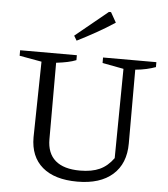

<svg xmlns="http://www.w3.org/2000/svg" viewBox="-60 -945 883 1008"><g transform="rotate(5 382.0 -441.0)"><path d="M385 10Q265 10 200.5 -45Q136 -100 136 -202L143 -601L26 -622V-651H325V-625Q305 -617 279.5 -611.5Q254 -606 220 -602V-199Q220 -125 264 -87Q308 -49 394 -49Q456 -49 497.5 -68Q539 -87 570 -130L575 -601L463 -622V-651H744V-625Q722 -617 696 -611Q670 -605 637 -602V-213Q637 -107 571 -48.5Q505 10 385 10ZM317 -727 302 -752 473 -892H484L514 -839Q467 -808 417 -780Q367 -752 317 -727Z"/></g></svg>

Font: Piazzolla 24pt
Style: Regular
Weight: 400
Designer: Juan Pablo del Peral
Foundry: Huerta Tipografica
Version: Version 2.005